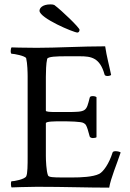

<svg xmlns="http://www.w3.org/2000/svg" viewBox="-20 -861 598 885"><path d="M346.7 -723.6C346.7 -733.4 264.6 -812.5 230.5 -837.9C226.6 -839.8 220.7 -840.8 212.9 -840.8C174.8 -840.8 162.1 -823.2 162.1 -811.5C162.1 -777.3 320.3 -710.9 336.9 -710.9C340.8 -710.9 346.7 -714.8 346.7 -723.6ZM149.4 -640.6C84 -640.6 33.2 -642.6 33.2 -642.6C31.2 -640.6 29.3 -632.8 29.3 -626C29.3 -618.2 31.2 -613.3 33.2 -613.3C44.9 -613.3 95.7 -603.5 100.6 -592.8C106.4 -569.3 107.4 -525.4 107.4 -508.8V-139.6C107.4 -103.5 107.4 -59.6 100.6 -47.9C92.8 -34.2 44.9 -25.4 33.2 -25.4C31.2 -25.4 30.3 -18.6 30.3 -12.7C30.3 -3.9 32.2 2 33.2 2.9C33.2 2.9 105.5 0 150.4 0C280.3 0 377.9 3.9 483.4 3.9C490.2 -39.1 518.6 -104.5 536.1 -158.2C533.2 -161.1 522.5 -164.1 512.7 -164.1C505.9 -164.1 500 -162.1 499 -158.2C482.4 -105.5 456.1 -69.3 437.5 -59.6C408.2 -44.9 351.6 -43 314.5 -43H267.6C226.6 -43 204.1 -43.9 201.2 -52.7C193.4 -72.3 191.4 -123 191.4 -141.6V-293C191.4 -301.8 234.4 -301.8 262.7 -301.8C299.8 -301.8 355.5 -300.8 365.2 -293.9C375 -288.1 378.9 -288.1 393.6 -231.4C395.5 -227.5 401.4 -224.6 408.2 -224.6C416 -224.6 422.9 -226.6 424.8 -228.5V-413.1C421.9 -416 415 -418 407.2 -418C400.4 -418 394.5 -416 393.6 -411.1C377 -346.7 379.9 -344.7 286.1 -344.7H233.4C212.9 -344.7 191.4 -345.7 191.4 -350.6V-506.8C191.4 -528.3 192.4 -569.3 197.3 -588.9C199.2 -600.6 243.2 -601.6 283.2 -601.6H348.6C399.4 -601.6 440.4 -595.7 461.9 -517.6C462.9 -512.7 468.8 -510.7 475.6 -510.7C482.4 -510.7 489.3 -512.7 492.2 -515.6C483.4 -559.6 471.7 -599.6 464.8 -647.5C357.4 -647.5 241.2 -640.6 149.4 -640.6Z"/></svg>

Font: Crimson
Style: Roman
Weight: 400
Version: Version 0.2